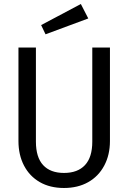

<svg xmlns="http://www.w3.org/2000/svg" viewBox="-20 -926 640 957"><path d="M528 -223Q528 -154 499.5 -100.5Q471 -47 419.5 -18Q368 11 299 11Q229 11 178 -18.5Q127 -48 99.5 -101Q72 -154 72 -223V-689H159V-220Q159 -142 195 -103Q231 -64 299 -64Q367 -64 403.5 -103Q440 -142 440 -220V-689H528ZM420 -834 207 -755 185 -801 383 -906Z"/></svg>

Font: Fira Mono
Style: Regular
Weight: 400
Designer: Carrois Corporate & Edenspiekermann AG
Foundry: Carrois Corporate GbR & Edenspiekermann AG
Version: Version 3.206